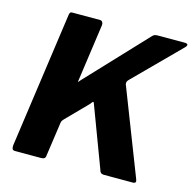

<svg xmlns="http://www.w3.org/2000/svg" viewBox="-108 -850 962 959"><g transform="rotate(15 373.0 -371.0)"><path d="M673 -21Q682 0 661 0H511Q492 0 488 -20L370 -334Q367 -341 362.5 -336Q358 -331 351 -322L247 -216Q243 -212 239.5 -207Q236 -202 235 -194L210 -19Q209 -8 203.5 -4Q198 0 185 0H52Q41 0 38 -7Q35 -14 36 -25L135 -728Q137 -737 140 -739.5Q143 -742 150 -742H294Q301 -742 305.5 -735.5Q310 -729 309 -720L267 -422Q265 -412 268.5 -416Q272 -420 277 -426L562 -729Q570 -738 576.5 -740Q583 -742 597 -742H730Q744 -742 746 -736.5Q748 -731 740 -722L510 -491Q504 -485 501.5 -480Q499 -475 500 -466L673 -21Z"/></g></svg>

Font: Libre Franklin Thin
Style: Bold Italic
Weight: 700
Italic angle: -8°
Version: Version 3.000